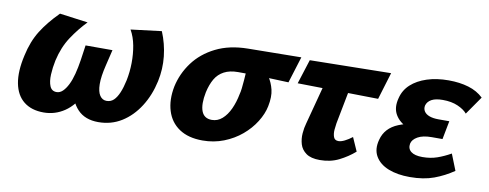

<svg xmlns="http://www.w3.org/2000/svg" viewBox="-47 -638 2166 851"><g transform="rotate(10 1036.5 -212.0)"><path d="M172 14Q117 14 82.5 -13.5Q48 -41 38 -93.5Q28 -146 45 -220Q59 -285 89 -333Q119 -381 168 -430L295 -413Q259 -376 228.5 -330Q198 -284 184 -222Q177 -189 175.5 -157.5Q174 -126 182.5 -105.5Q191 -85 213 -85Q228 -85 240.5 -97Q253 -109 263.5 -130Q274 -151 281.5 -180Q289 -209 294 -242L304 -311H425L408 -240Q395 -187 395.5 -153Q396 -119 407.5 -102Q419 -85 438 -85Q457 -85 470 -97.5Q483 -110 493 -133.5Q503 -157 510 -190Q518 -229 518.5 -269.5Q519 -310 512 -347.5Q505 -385 488 -415L626 -432Q648 -379 654 -323Q660 -267 648 -211Q634 -146 601.5 -95Q569 -44 522.5 -15Q476 14 418 14Q358 14 324.5 -21.5Q291 -57 287 -110L338 -102Q308 -43 265.5 -14.5Q223 14 172 14Z M887 14Q823 14 782 -13.5Q741 -41 726 -90Q711 -139 723 -200Q736 -260 773 -310Q810 -360 871 -390.5Q932 -421 1015 -422L1255 -425L1218 -306Q1157 -309 1101.5 -310.5Q1046 -312 990 -312Q953 -312 927.5 -298.5Q902 -285 887.5 -260Q873 -235 865 -199Q854 -144 865.5 -113.5Q877 -83 912 -83Q938 -83 958.5 -101Q979 -119 993 -149.5Q1007 -180 1014 -217Q1017 -227 1019 -244.5Q1021 -262 1022.5 -281.5Q1024 -301 1025 -318Q1026 -335 1024 -341L1093 -363Q1109 -341 1125.5 -316.5Q1142 -292 1149.5 -261Q1157 -230 1148 -186Q1141 -151 1118.5 -115Q1096 -79 1061.5 -50Q1027 -21 982.5 -3.5Q938 14 887 14Z M1414 9Q1374 9 1352.5 -6.5Q1331 -22 1324 -45.5Q1317 -69 1319 -94.5Q1321 -120 1327 -140L1399 -412H1507L1459 -164Q1457 -153 1455.5 -135Q1454 -117 1459 -102.5Q1464 -88 1481 -88Q1493 -88 1509 -96Q1525 -104 1542 -117L1569 -56Q1538 -29 1500 -10Q1462 9 1414 9ZM1259 -309 1294 -419 1659 -425 1622 -303Z M1820 14Q1764 14 1723.5 -2Q1683 -18 1664.5 -49.5Q1646 -81 1658 -125Q1672 -180 1730 -203.5Q1788 -227 1867 -227L1861 -183Q1813 -183 1774 -199.5Q1735 -216 1717 -247Q1699 -278 1711 -322Q1720 -359 1748 -384.5Q1776 -410 1819 -424Q1862 -438 1916 -438Q1966 -438 2006 -426Q2046 -414 2073 -388L2016 -306Q2002 -323 1973.5 -335.5Q1945 -348 1906 -348Q1873 -348 1855 -338Q1837 -328 1832 -310Q1829 -295 1836.5 -283.5Q1844 -272 1860.5 -266Q1877 -260 1901 -260H1950L1934 -177H1886Q1846 -177 1823 -164Q1800 -151 1796 -132Q1792 -109 1808.5 -96Q1825 -83 1860 -83Q1896 -83 1926 -93.5Q1956 -104 1986 -121L2015 -48Q1974 -20 1928 -3Q1882 14 1820 14Z"/></g></svg>

Font: Ysabeau Infant ExtraBold
Style: Italic
Weight: 800
Italic angle: -12°
Designer: Christian Thalmann (Catharsis Fonts)
Version: Version 2.001;gftools[0.9.30]; featfreeze: ss01,ss02,lnum